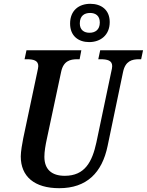

<svg xmlns="http://www.w3.org/2000/svg" viewBox="-20 -978 771 1008"><path d="M448 -757C507 -757 556 -793 556 -862C556 -927 511 -958 454 -958C395 -958 348 -924 348 -854C348 -789 392 -757 448 -757ZM450 -806C422 -806 399 -820 399 -855C399 -895 423 -910 453 -910C481 -910 504 -896 504 -860C504 -821 479 -806 450 -806ZM291 10C435 10 516 -71 545 -212L626 -600C638 -658 673 -667 710 -667H721L731 -714H506L496 -667H507C543 -667 569 -661 569 -631C569 -625 567 -612 564 -601L486 -230C464 -129 426 -55 320 -55C251 -55 213 -89 213 -155C213 -183 219 -217 226 -249L301 -601C313 -658 348 -667 386 -667H398L407 -714H119L109 -667H120C155 -667 181 -661 181 -631C181 -625 179 -615 175 -597L102 -252C97 -228 89 -181 89 -157C89 -51 161 10 291 10Z"/></svg>

Font: Noto Serif Condensed SemiBold
Style: Italic
Weight: 600
Width: 3
Italic angle: -12°
Designer: Monotype Design Team
Foundry: Monotype Imaging Inc.
Version: Version 2.014